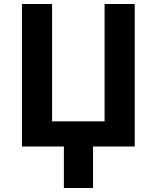

<svg xmlns="http://www.w3.org/2000/svg" viewBox="-20 -734 785 962"><path d="M300 0H90V-714H241V-126H504V-714H655V0H446V208H300Z"/></svg>

Font: OpenSansMMV
Style: Bold
Weight: 700
Foundry: Ascender Corporation
Version: Version 4.001